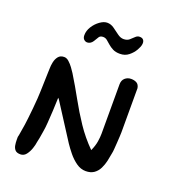

<svg xmlns="http://www.w3.org/2000/svg" viewBox="-164 -1058 1032 1170"><g transform="rotate(20 351.5 -472.5)"><path d="M105 -5Q81 -5 70.5 -16.5Q60 -28 57 -45Q54 -62 54 -80V-95Q54 -97 54 -99Q54 -101 55 -104L57 -112L69 -185Q71 -198 74.5 -228.5Q78 -259 81.5 -295Q85 -331 87 -360.5Q89 -390 89 -401Q89 -407 90 -429.5Q91 -452 91.5 -480Q92 -508 93 -530.5Q94 -553 94 -558Q94 -576 98.5 -598.5Q103 -621 116 -637.5Q129 -654 154 -654Q170 -654 185 -640.5Q200 -627 213 -609.5Q226 -592 234 -579Q277 -509 315.5 -439Q354 -369 398.5 -302.5Q443 -236 502 -177Q518 -212 522.5 -241.5Q527 -271 527 -292V-612Q527 -639 543.5 -653.5Q560 -668 583 -668Q604 -668 619 -659.5Q634 -651 638 -628V-342Q638 -335 637 -315.5Q636 -296 634.5 -273.5Q633 -251 631.5 -231.5Q630 -212 628 -204Q624 -179 618 -151.5Q612 -124 600 -99.5Q588 -75 567 -60Q546 -45 513 -45Q481 -45 452 -65.5Q423 -86 399.5 -115Q376 -144 360 -168L211 -400L204 -408Q203 -366 200.5 -322Q198 -278 195.5 -243.5Q193 -209 190 -193Q189 -187 186.5 -171Q184 -155 181 -138Q178 -121 175 -110Q173 -92 164.5 -67Q156 -42 141.5 -23.5Q127 -5 105 -5ZM254 -785Q242 -785 232.5 -794Q223 -803 223 -821Q223 -850 240 -877Q257 -904 282 -922Q307 -940 329 -940Q353 -940 374 -925Q395 -910 415 -895Q435 -880 455 -880Q478 -880 492 -892Q506 -904 517.5 -915.5Q529 -927 544 -927Q562 -927 569.5 -916Q577 -905 574 -888Q572 -873 558.5 -849.5Q545 -826 521.5 -807Q498 -788 465 -788Q437 -788 418.5 -797.5Q400 -807 386.5 -819Q373 -831 361.5 -840.5Q350 -850 335 -850Q317 -850 309.5 -839Q302 -828 290 -807Q283 -796 273.5 -790.5Q264 -785 254 -785Z"/></g></svg>

Font: Fuzzy Bubbles
Style: Bold
Weight: 700
Designer: Robert E. Leuschke
Foundry: Robert E. Leuschke
Version: Version 1.010; ttfautohint (v1.8.3)